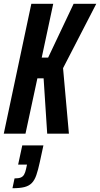

<svg xmlns="http://www.w3.org/2000/svg" viewBox="-26 -708 530 1017"><path d="M-6 0 140 -688H256L195 -403H229L364 -688H484L308 -347L339 0H224L205 -293H172L109 0ZM40 289 51 237Q72 237 83.5 232.5Q95 228 101.5 217Q108 206 112 187L117 164H70L92 62H204L185 150Q176 192 166.5 219.5Q157 247 142 262Q127 277 103 283Q79 289 40 289Z"/></svg>

Font: Saira ExtraCondensed
Style: Bold Italic
Weight: 700
Width: 2
Italic angle: -12°
Designer: Hector Gatti with collaboration of the Omnibus-Type team
Foundry: Omnibus-Type
Version: Version 1.101